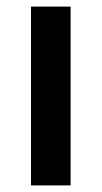

<svg xmlns="http://www.w3.org/2000/svg" viewBox="-20 -613 308 582"><path d="M194 -51H74V-593H194Z"/></svg>

Font: Noto Sans Tamil UI SemiCondensed SemiBold
Style: Regular
Weight: 600
Width: 4
Designer: Jelle Bosma - Monotype Design Team
Foundry: Monotype Imaging Inc.
Version: Version 2.004; ttfautohint (v1.8.4.7-5d5b)